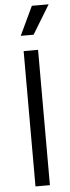

<svg xmlns="http://www.w3.org/2000/svg" viewBox="-61 -951 357 981"><g transform="rotate(-5 117.0 -460.5)"><path d="M80 0V-694H154V0ZM138 -773H72L142 -921H228Z"/></g></svg>

Font: Bricolage Grotesque Light
Style: Regular
Weight: 300
Designer: Mathieu Triay
Foundry: Atelier Triay
Version: Version 1.000;gftools[0.9.30]